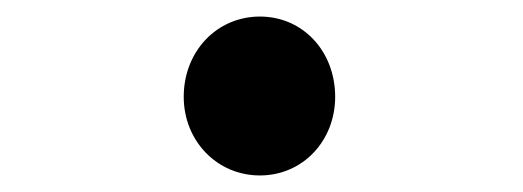

<svg xmlns="http://www.w3.org/2000/svg" viewBox="-20 -488 632 232"><path d="M294 -276C346 -276 385 -318 385 -371C385 -426 346 -468 294 -468C242 -468 202 -426 202 -371C202 -318 242 -276 294 -276Z"/></svg>

Font: Genne Gothic Bold
Style: Regular
Weight: 700
Designer: Ryoko NISHIZUKA (kana & ideographs); Paul D. Hunt (Latin, Greek & Cyrillic); Wenlong ZHANG (bopomofo); Sandoll Communica
Foundry: Adobe Systems Incorporated
Version: Version 1.004;PS 1.004;hotconv 16.6.51;makeotf.lib2.5.65220